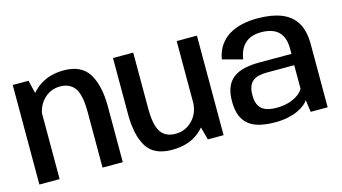

<svg xmlns="http://www.w3.org/2000/svg" viewBox="-72 -848 1964 1104"><g transform="rotate(-15 910.5 -296.0)"><path d="M48.5 0H169V-482.5L142.5 -592.5H48.5ZM424.5 0H545V-332Q545 -455 501.8 -526.5Q458.5 -598 352.5 -598Q244 -598 175.5 -530.2Q107 -462.5 107 -388L165.5 -354.5Q165.5 -424 207 -469Q248.5 -514 308 -514Q366.5 -514 395.5 -473.5Q424.5 -433 424.5 -331Z M1051.5 0H1145V-592.5H1024.5V-98.5ZM766 -593H645.5V-257Q645.5 -134.5 688 -64.8Q730.5 5 838 5Q952.5 5 1018.5 -63Q1084.5 -131 1084.5 -205L1025 -236Q1025 -167 983.2 -123Q941.5 -79 881 -79Q822.5 -79 794.2 -119.5Q766 -160 766 -262Z M1453 5.5Q1495 5.5 1528.8 -1.8Q1562.5 -9 1588 -21Q1613.5 -33 1630 -46.5Q1646.5 -60 1653.5 -73L1663.5 0H1764.5V-375Q1764.5 -456 1734.5 -504.8Q1704.5 -553.5 1646.8 -576Q1589 -598.5 1505.5 -598.5Q1457 -598.5 1414.2 -589Q1371.5 -579.5 1337.2 -559Q1303 -538.5 1279.8 -505Q1256.5 -471.5 1248 -423.5L1366.5 -391.5Q1373.5 -437 1393 -464.5Q1412.5 -492 1441.2 -504Q1470 -516 1506 -516Q1548.5 -516 1579.2 -502.5Q1610 -489 1626.5 -459.2Q1643 -429.5 1643 -381V-350.5H1451.5Q1402.5 -350.5 1363.5 -341.8Q1324.5 -333 1297.5 -313Q1270.5 -293 1256.2 -259.2Q1242 -225.5 1242 -175Q1242 -122 1256.8 -87Q1271.5 -52 1299.2 -31.8Q1327 -11.5 1365.8 -3Q1404.5 5.5 1453 5.5ZM1479.5 -73Q1455.5 -73 1434.5 -77.8Q1413.5 -82.5 1397.8 -94Q1382 -105.5 1373.2 -126Q1364.5 -146.5 1364.5 -179Q1364.5 -211.5 1373.2 -232.2Q1382 -253 1397.5 -264Q1413 -275 1434.2 -279.2Q1455.5 -283.5 1480 -283.5H1641.5V-143.5Q1632.5 -126 1610.2 -109.8Q1588 -93.5 1555 -83.2Q1522 -73 1479.5 -73Z"/></g></svg>

Font: Anybody Thin Medium
Style: Regular
Weight: 500
Version: Version 1.113;gftools[0.9.25]